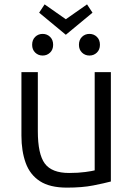

<svg xmlns="http://www.w3.org/2000/svg" viewBox="-20 -848 611 878"><path d="M286 10Q208 10 162.5 -19.5Q117 -49 97.5 -103Q78 -157 78 -228V-518H153V-248Q153 -143 185 -100Q217 -57 296 -57Q338 -57 370.5 -61.5Q403 -66 413 -69V-518H487V-18Q457 -10 406.5 0Q356 10 286 10ZM281 -689 159 -790 184 -828 281 -760 378 -828 403 -790ZM175 -594Q155 -594 141 -607.5Q127 -621 127 -643Q127 -666 141 -679.5Q155 -693 175 -693Q195 -693 209 -679.5Q223 -666 223 -643Q223 -621 209 -607.5Q195 -594 175 -594ZM389 -594Q369 -594 355 -607.5Q341 -621 341 -643Q341 -666 355 -679.5Q369 -693 389 -693Q409 -693 423 -679.5Q437 -666 437 -643Q437 -621 423 -607.5Q409 -594 389 -594Z"/></svg>

Font: Ubuntu Sans
Style: Regular
Weight: 400
Designer: Dalton Maag Ltd
Foundry: Dalton Maag Ltd
Version: Version 1.006; ttfautohint (v1.8.4.7-5d5b)